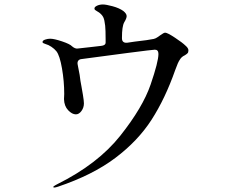

<svg xmlns="http://www.w3.org/2000/svg" viewBox="-20 -797 1040 858"><path d="M822 -572Q822 -563 818 -559Q814 -555 806 -550Q793 -544 786 -534Q779 -524 774.5 -513.5Q770 -503 763 -484Q718 -356 657 -261.5Q596 -167 495 -91Q394 -15 240 37Q228 41 223 41Q218 41 218 39Q218 36 226 31.5Q234 27 236 26Q417 -64 517.5 -190.5Q618 -317 653 -419Q688 -521 688 -556Q688 -575 672 -575Q664 -575 551.5 -560.5Q439 -546 344 -533Q334 -532 329.5 -525.5Q325 -519 327 -509L336 -462Q339 -435 344 -411Q346 -401 350.5 -373.5Q355 -346 355 -335Q355 -316 344 -301Q333 -286 319 -286Q302 -286 284.5 -304.5Q267 -323 266 -354L267 -377Q267 -434 257 -491.5Q247 -549 232 -568Q223 -579 209.5 -588Q196 -597 184 -600Q178 -602 174 -604Q170 -606 170 -609Q170 -616 181.5 -620Q193 -624 204 -624Q222 -624 257.5 -612Q293 -600 302 -590Q315 -579 326 -580L380 -586L432 -592Q452 -594 452 -607V-621Q452 -663 450 -682Q447 -709 441.5 -720Q436 -731 423 -741Q417 -745 412.5 -747.5Q408 -750 405 -752.5Q402 -755 402 -759Q402 -766 413.5 -771.5Q425 -777 440 -777Q454 -777 483.5 -769Q513 -761 531 -748Q546 -736 546 -725Q546 -715 535 -697Q525 -679 525 -628V-626Q525 -615 531 -610Q537 -605 548 -606L582 -611Q644 -618 667 -623Q676 -625 685 -631.5Q694 -638 697 -640Q712 -651 718 -651Q728 -651 762 -628.5Q796 -606 809 -593Q822 -582 822 -572Z"/></svg>

Font: Shippori Mincho B1 Medium
Style: Regular
Weight: 500
Designer: FONTDASU
Foundry: FONTDASU / Google Inc. / but / Adobe
Version: Version 3.110; ttfautohint (v1.8.3)